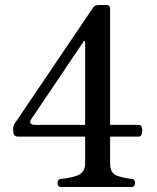

<svg xmlns="http://www.w3.org/2000/svg" viewBox="-20 -749 627 769"><path d="M221 0Q210 -4 210.5 -16.5Q211 -29 221 -32Q278 -38 299.5 -51Q321 -64 321 -94V-202H51Q42 -202 37.5 -208Q33 -214 33 -221V-237Q33 -242 34.5 -245.5Q36 -249 38 -253Q38 -253 55 -278Q72 -303 100 -344.5Q128 -386 161.5 -435.5Q195 -485 228.5 -534.5Q262 -584 290 -625.5Q318 -667 335.5 -693Q353 -719 354 -720Q359 -729 377 -729H407Q421 -729 421 -713V-249H536Q546 -249 548.5 -237.5Q551 -226 548 -214Q545 -202 536 -202H421V-94Q421 -62 439.5 -50Q458 -38 511 -32Q521 -29 521 -16.5Q521 -4 511 0ZM117 -249H321V-581Q321 -584 319 -585Q317 -586 315 -583L104 -270Q99 -262 102.5 -255.5Q106 -249 117 -249Z"/></svg>

Font: Zen Old Mincho SemiBold
Style: Regular
Weight: 600
Version: Version 1.500